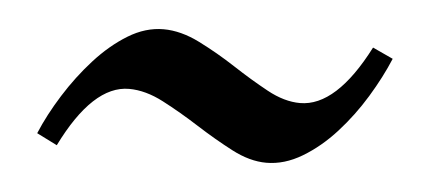

<svg xmlns="http://www.w3.org/2000/svg" viewBox="-28 -433 543 243"><g transform="rotate(5 244.0 -311.0)"><path d="M464 -378Q454 -354 438.5 -328.5Q423 -303 403.5 -281.5Q384 -260 361.5 -246.5Q339 -233 316 -233Q295 -233 272 -245Q249 -257 225.5 -272Q202 -287 179 -299Q156 -311 135 -311Q89 -311 50 -232L24 -245Q34 -269 50 -294.5Q66 -320 85.5 -341.5Q105 -363 127 -376.5Q149 -390 172 -390Q194 -390 218 -378Q242 -366 265 -351Q288 -336 310 -324Q332 -312 352 -312Q398 -312 438 -390Z"/></g></svg>

Font: Ekushey Sumon
Style: Regular
Weight: 400
Designer: Al Mamun Sumon
Foundry: Al Mamun Sumon
Version: Version 1.0